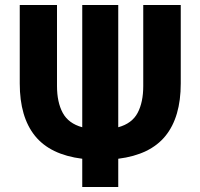

<svg xmlns="http://www.w3.org/2000/svg" viewBox="-20 -748 802 768"><path d="M309 0V-113Q181 -129 120 -204.5Q59 -280 59 -414V-728H208V-404Q208 -339 231 -296.5Q254 -254 309 -239V-728H453V-239Q508 -254 530.5 -296.5Q553 -339 553 -404V-728H703V-414Q703 -280 642 -204.5Q581 -129 453 -113V0Z"/></svg>

Font: Murecho SemiBold
Style: Regular
Weight: 600
Designer: Neil Summerour
Foundry: Positype
Version: Version 1.010; ttfautohint (v1.8.3)